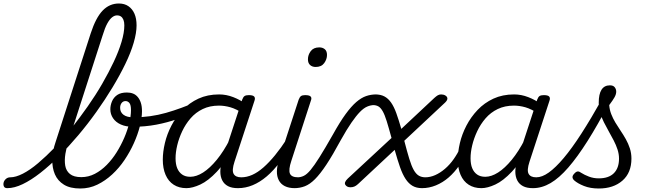

<svg xmlns="http://www.w3.org/2000/svg" viewBox="-189 -1059 3763 1098"><path d="M-147 17Q-162 17 -166.5 7.5Q-171 -2 -168.5 -14Q-166 -26 -155.5 -35.5Q-145 -45 -130 -45Q-99 -45 -58 -66Q-17 -87 29 -126Q75 -165 124 -215.5Q173 -266 220.5 -326.5Q268 -387 313 -451Q358 -515 395.5 -580Q433 -645 461.5 -705.5Q490 -766 506 -819.5Q522 -873 522 -914Q522 -927 532.5 -934Q543 -941 557 -941Q571 -941 581.5 -934Q592 -927 592 -914Q592 -871 575.5 -814.5Q559 -758 527.5 -693Q496 -628 454 -558.5Q412 -489 362.5 -419.5Q313 -350 259 -286Q205 -222 150 -167Q95 -112 42 -70.5Q-11 -29 -59 -6Q-107 17 -147 17ZM270 19Q212 19 176.5 -3Q141 -25 125 -62Q109 -99 110 -147Q111 -195 129 -247L330 -869Q359 -958 398 -998.5Q437 -1039 491 -1039Q523 -1039 545.5 -1023.5Q568 -1008 580 -980.5Q592 -953 592 -914Q592 -899 581.5 -891Q571 -883 557 -883Q543 -883 532.5 -891Q522 -899 522 -914Q522 -933 517 -945.5Q512 -958 503 -964.5Q494 -971 480 -971Q466 -971 452 -960Q438 -949 424.5 -924.5Q411 -900 398 -857L204 -256Q191 -217 185 -179.5Q179 -142 184 -112Q189 -82 211 -64Q233 -46 276 -46Q317 -46 353.5 -65Q390 -84 421.5 -116Q453 -148 478 -188Q503 -228 521.5 -271Q540 -314 550 -355Q560 -396 560 -429Q560 -459 551 -470Q542 -481 529 -481Q513 -481 507.5 -493.5Q502 -506 509 -518Q516 -530 536 -530Q556 -530 571.5 -524Q587 -518 598.5 -504.5Q610 -491 616.5 -471Q623 -451 623 -423Q623 -385 611 -337.5Q599 -290 576.5 -240Q554 -190 523 -144Q492 -98 452.5 -61.5Q413 -25 367.5 -3Q322 19 270 19Z M571 -334Q531 -334 502 -347Q473 -360 457.5 -383Q442 -406 442 -434Q442 -457 451.5 -479.5Q461 -502 481.5 -516Q502 -530 537 -530Q552 -530 554 -518Q556 -506 550 -493.5Q544 -481 529 -481Q515 -481 506.5 -470Q498 -459 498 -442Q498 -417 517.5 -402.5Q537 -388 574 -388Q623 -388 669.5 -394.5Q716 -401 760 -413.5Q804 -426 847.5 -442Q891 -458 933 -476Q948 -483 955 -473Q962 -463 960 -449Q958 -435 947 -429Q887 -400 827.5 -379Q768 -358 704.5 -346Q641 -334 571 -334Z M877 17Q835 17 804.5 -2.5Q774 -22 758 -59Q742 -96 742 -146Q742 -190 754 -241Q766 -292 791.5 -341Q817 -390 855.5 -430.5Q894 -471 946 -495Q998 -519 1064 -519Q1105 -519 1145 -503.5Q1185 -488 1217 -464L1205 -408Q1162 -436 1128.5 -445.5Q1095 -455 1063 -455Q1011 -455 970.5 -435.5Q930 -416 901 -382.5Q872 -349 853 -308.5Q834 -268 824.5 -228Q815 -188 815 -154Q815 -120 824.5 -97Q834 -74 852.5 -61Q871 -48 899 -48Q934 -48 972.5 -72.5Q1011 -97 1050.5 -145Q1090 -193 1126 -263L1144 -222Q1100 -129 1051 -77Q1002 -25 957 -4Q912 17 877 17ZM1171 17Q1137 17 1115 5.5Q1093 -6 1082 -27.5Q1071 -49 1071 -78Q1071 -107 1082 -141L1196 -489Q1202 -505 1210 -510Q1218 -515 1234 -515Q1258 -515 1265 -506.5Q1272 -498 1266 -482L1152 -134Q1136 -85 1147 -65Q1158 -45 1190 -45Q1202 -45 1206.5 -35.5Q1211 -26 1209.5 -14Q1208 -2 1198.5 7.5Q1189 17 1171 17Z M1172 17Q1160 17 1154 7.5Q1148 -2 1150.5 -14Q1153 -26 1163 -35.5Q1173 -45 1191 -45Q1222 -45 1253.5 -59Q1285 -73 1317.5 -101.5Q1350 -130 1384 -171.5Q1418 -213 1453 -267Q1461 -279 1471.5 -278Q1482 -277 1487.5 -268Q1493 -259 1487 -248Q1450 -183 1412.5 -133Q1375 -83 1336 -50Q1297 -17 1256 0Q1215 17 1172 17Z M1497 17Q1463 17 1440 5.5Q1417 -6 1405.5 -28Q1394 -50 1394.5 -79.5Q1395 -109 1407 -146L1519 -489Q1525 -505 1533 -510Q1541 -515 1556 -515Q1580 -515 1587.5 -507Q1595 -499 1589 -484L1477 -139Q1460 -88 1469 -66.5Q1478 -45 1516 -45Q1528 -45 1533 -35.5Q1538 -26 1536 -14Q1534 -2 1524.5 7.5Q1515 17 1497 17ZM1616 -676Q1597 -676 1584.5 -687Q1572 -698 1572 -720Q1572 -745 1588 -766.5Q1604 -788 1637 -788Q1656 -788 1668.5 -777.5Q1681 -767 1681 -745Q1681 -720 1665 -698Q1649 -676 1616 -676Z M1494 17Q1481 17 1476 7.5Q1471 -2 1473.5 -14Q1476 -26 1486 -35.5Q1496 -45 1513 -45Q1531 -45 1548.5 -53.5Q1566 -62 1587 -87Q1608 -112 1638.5 -160.5Q1669 -209 1715 -290Q1755 -362 1787.5 -406.5Q1820 -451 1848.5 -475.5Q1877 -500 1904.5 -509.5Q1932 -519 1962 -519Q1974 -519 1979.5 -509.5Q1985 -500 1983.5 -488Q1982 -476 1973.5 -467Q1965 -458 1950 -458Q1931 -458 1911 -449.5Q1891 -441 1869.5 -419Q1848 -397 1821 -358Q1794 -319 1760 -258Q1713 -171 1677.5 -117.5Q1642 -64 1612.5 -34.5Q1583 -5 1554.5 6Q1526 17 1494 17Z M2225 17Q2193 17 2170.5 4Q2148 -9 2130.5 -35.5Q2113 -62 2098.5 -103.5Q2084 -145 2068 -202L1858 -6Q1847 4 1837 8Q1827 12 1815 12Q1795 12 1786 -2Q1777 -16 1800 -38L2050 -270Q2034 -329 2022.5 -366Q2011 -403 1999.5 -423Q1988 -443 1975 -450.5Q1962 -458 1944 -458Q1930 -458 1923.5 -467Q1917 -476 1918.5 -488Q1920 -500 1930 -509.5Q1940 -519 1957 -519Q1988 -519 2009.5 -507.5Q2031 -496 2047.5 -472.5Q2064 -449 2077.5 -411.5Q2091 -374 2106 -322L2295 -499Q2306 -509 2314.5 -514Q2323 -519 2334 -519Q2348 -519 2358.5 -512.5Q2369 -506 2369.5 -496Q2370 -486 2357 -473L2123 -254Q2139 -192 2151.5 -151Q2164 -110 2177 -87Q2190 -64 2206 -54.5Q2222 -45 2244 -45Q2256 -45 2261 -35.5Q2266 -26 2264 -14Q2262 -2 2252.5 7.5Q2243 17 2225 17Z M2224 17Q2212 17 2206 7.5Q2200 -2 2202.5 -14Q2205 -26 2215 -35.5Q2225 -45 2243 -45Q2271 -45 2299.5 -57.5Q2328 -70 2355.5 -93.5Q2383 -117 2405.5 -149Q2428 -181 2446 -219Q2450 -232 2461 -231.5Q2472 -231 2480 -222.5Q2488 -214 2484 -202Q2466 -154 2438 -113.5Q2410 -73 2376.5 -44Q2343 -15 2304 1Q2265 17 2224 17Z M2564 17Q2522 17 2491.5 -2.5Q2461 -22 2445 -59Q2429 -96 2429 -146Q2429 -190 2441 -241Q2453 -292 2478.5 -341Q2504 -390 2542.5 -430.5Q2581 -471 2633 -495Q2685 -519 2751 -519Q2792 -519 2832 -503.5Q2872 -488 2904 -464L2892 -408Q2849 -436 2815.5 -445.5Q2782 -455 2750 -455Q2698 -455 2657.5 -435.5Q2617 -416 2588 -382.5Q2559 -349 2540 -308.5Q2521 -268 2511.5 -228Q2502 -188 2502 -154Q2502 -120 2511.5 -97Q2521 -74 2539.5 -61Q2558 -48 2586 -48Q2621 -48 2659.5 -72.5Q2698 -97 2737.5 -145Q2777 -193 2813 -263L2831 -222Q2787 -129 2738 -77Q2689 -25 2644 -4Q2599 17 2564 17ZM2858 17Q2824 17 2802 5.5Q2780 -6 2769 -27.5Q2758 -49 2758 -78Q2758 -107 2769 -141L2883 -489Q2889 -505 2897 -510Q2905 -515 2921 -515Q2945 -515 2952 -506.5Q2959 -498 2953 -482L2839 -134Q2823 -85 2834 -65Q2845 -45 2877 -45Q2889 -45 2893.5 -35.5Q2898 -26 2896.5 -14Q2895 -2 2885.5 7.5Q2876 17 2858 17Z M2859 17Q2844 17 2838.5 7.5Q2833 -2 2837 -14Q2841 -26 2851.5 -35.5Q2862 -45 2878 -45Q2911 -45 2949.5 -72.5Q2988 -100 3034.5 -155Q3081 -210 3135.5 -294.5Q3190 -379 3254 -493Q3261 -505 3273 -503.5Q3285 -502 3292.5 -492.5Q3300 -483 3294 -469Q3229 -344 3171 -252.5Q3113 -161 3061 -101Q3009 -41 2959.5 -12Q2910 17 2859 17Z M3235 19Q3187 19 3150.5 4.5Q3114 -10 3094 -28Q3085 -37 3085 -46.5Q3085 -56 3096 -67Q3106 -78 3115 -78.5Q3124 -79 3136 -70Q3153 -59 3179 -49Q3205 -39 3235 -39Q3292 -39 3321.5 -68.5Q3351 -98 3351 -152Q3351 -178 3342.5 -204Q3334 -230 3320.5 -256Q3307 -282 3292.5 -307.5Q3278 -333 3264.5 -360Q3251 -387 3243 -414.5Q3235 -442 3235 -471Q3235 -521 3251 -546Q3267 -571 3299 -571Q3318 -571 3326.5 -560Q3335 -549 3335 -535Q3335 -520 3325.5 -503Q3316 -486 3295 -458Q3297 -431 3306.5 -406.5Q3316 -382 3330 -358.5Q3344 -335 3360 -311.5Q3376 -288 3390 -263Q3404 -238 3413 -210.5Q3422 -183 3422 -152Q3422 -71 3370.5 -26Q3319 19 3235 19Z"/></svg>

Font: Playwrite CO Light
Style: Regular
Weight: 300
Version: Version 1.002